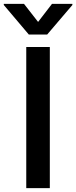

<svg xmlns="http://www.w3.org/2000/svg" viewBox="-67 -970 394 990"><path d="M189.9 -727.5V0H68.4V-727.5ZM56.6 -950.2 129.4 -856.9 201.2 -950.2H306.2V-944.3L176.3 -792H81.5L-47.4 -944.3V-950.2Z"/></svg>

Font: Inter Cardless Tabular Medium
Style: Regular
Weight: 500
Designer: Rasmus Andersson
Foundry: rsms
Version: Version 4.000;git-4fc901f